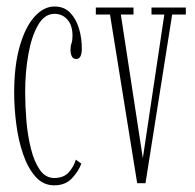

<svg xmlns="http://www.w3.org/2000/svg" viewBox="-20 -546 584 576"><path d="M142.5 10Q109.5 10 86.5 -16Q63.5 -42 49.2 -83.8Q35 -125.5 28.8 -174Q22.5 -222.5 22.5 -267.5Q22.5 -348.5 39 -406.5Q55.5 -464.5 83.2 -495.5Q111 -526.5 143.5 -526.5Q172.5 -526.5 190.5 -507.8Q208.5 -489 217 -460.2Q225.5 -431.5 225.5 -401Q225.5 -369 209 -369Q199.5 -369 195.5 -377Q191.5 -385 191.5 -396.5Q191.5 -408 194.5 -416Q197.5 -424 197.5 -439Q197.5 -470 182.2 -487.2Q167 -504.5 143.5 -504.5Q113.5 -504.5 94 -470.5Q74.5 -436.5 65 -382.8Q55.5 -329 55.5 -270Q55.5 -229 59.2 -184Q63 -139 72.8 -100Q82.5 -61 99.5 -36.5Q116.5 -12 142.5 -12Q170.5 -12 185.8 -28.5Q201 -45 207.5 -67L224 -55Q215.5 -32 195.8 -11Q176 10 142.5 10Z M391.5 3.5 310 -502.5H267.5V-523.5H380.5V-502.5H342.5L408.5 -71.5L473 -502.5H434.5V-523.5H537.5V-502.5H496.5L416.5 3.5Z"/></svg>

Font: Imbue 50pt Thin
Style: Regular
Weight: 100
Designer: Tyler Finck
Foundry: Etcetera Type Company
Version: Version 1.102; ttfautohint (v1.8.3)